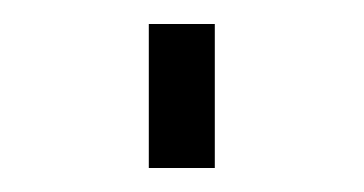

<svg xmlns="http://www.w3.org/2000/svg" viewBox="-20 -140 303 160"><path d="M104 0V-120H159V0Z"/></svg>

Font: Mohave Light
Style: Regular
Weight: 300
Designer: Gumpita Rahayu
Foundry: Tokotype
Version: Version 2.003